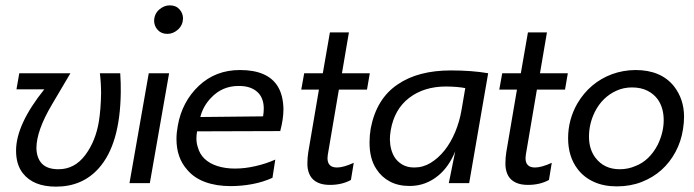

<svg xmlns="http://www.w3.org/2000/svg" viewBox="-20 -684 2590 717"><path d="M189 13Q104 13 65 -37.5Q40 -69.5 40 -121.5Q40 -219 145.5 -350.5H41.5L52 -410.5H243L174.5 -294.5Q116 -196 116 -130.5Q117 -93 137 -72.5Q157 -52 198.5 -52Q258.5 -52 298 -104.5Q337.5 -157 349.5 -232Q356.5 -277 357.5 -334.5Q357.5 -373 353 -410.5H429Q431.5 -373.5 431 -338.5Q428.5 -145 349 -56Q288 13 189 13Z M605 -557.5Q582.5 -557.5 569 -572.2Q555.5 -587 555.5 -607Q556.5 -632.5 574.5 -648.2Q592.5 -664 614 -664Q637 -664 650.2 -649.2Q663.5 -634.5 663.5 -614.5Q662.5 -589.5 644.5 -573.5Q626.5 -557.5 605 -557.5ZM539.5 0H463.5L535.5 -410.5H611.5Z M841.5 11Q788 11 746.8 -4Q705.5 -19 680 -49Q639 -94 639 -165Q639 -188 644 -215Q660 -304.5 722.5 -363.5Q785 -422.5 876 -422.5Q980 -422.5 1017.5 -361Q1037.5 -328 1038.5 -277Q1038.5 -239.5 1026.5 -194.5L716 -193.5Q713.5 -180 713.5 -167Q713.5 -150 718.5 -135Q725.5 -108.5 744.2 -90.8Q763 -73 792.2 -63.8Q821.5 -54.5 857.5 -54.5Q895 -54.5 934.8 -63.8Q974.5 -73 1008 -88L997.5 -20Q962.5 -4 922 3.5Q881.5 11 841.5 11ZM728 -247 962.5 -249.5Q965 -265.5 965 -278.5Q965 -313 947 -334.5Q921.5 -363.5 871 -363Q809.5 -363 768 -318.5Q738.5 -288 728 -247Z M1212 6.5Q1185 6.5 1166.5 -2.2Q1148 -11 1138.8 -27Q1129.5 -43 1128 -65.5V-77Q1128 -94.5 1131 -114.5L1171 -349.5H1105L1116 -410.5H1185.5L1212 -563H1283L1257 -410.5H1361L1350.5 -349.5H1245.5L1206.5 -120Q1203.5 -105 1203 -93.5Q1203 -58.5 1238.5 -58.5Q1262.5 -58.5 1301 -76L1290.5 -12Q1257 6.5 1212 6.5Z M1510 10.5Q1467 10.5 1435.8 -6.2Q1404.5 -23 1386 -52Q1359.5 -91 1360 -153.5Q1360 -178.5 1364.5 -205Q1386 -316 1465.5 -369Q1541.5 -421 1664 -421Q1742.5 -421 1803 -410.5L1732 0H1656L1680 -119Q1657 -62 1617.5 -29Q1570 10.5 1510 10.5ZM1527 -58.5Q1560 -58.5 1588.2 -75.8Q1616.5 -93 1639.8 -122Q1663 -151 1679.8 -190.8Q1696.5 -230.5 1704 -276L1717.5 -355Q1689.5 -360.5 1646 -361Q1563.5 -361 1508 -318.5Q1452.5 -276 1439 -197Q1436 -179.5 1436 -162.5L1437.5 -142.5Q1441.5 -117 1452.2 -99Q1463 -81 1481.8 -69.8Q1500.5 -58.5 1527 -58.5Z M1951.5 6.5Q1924.5 6.5 1906 -2.2Q1887.5 -11 1878.2 -27Q1869 -43 1867.5 -65.5V-77Q1867.5 -94.5 1870.5 -114.5L1910.5 -349.5H1844.5L1855.5 -410.5H1925L1951.5 -563H2022.5L1996.5 -410.5H2100.5L2090 -349.5H1985L1946 -120Q1943 -105 1942.5 -93.5Q1942.5 -58.5 1978 -58.5Q2002 -58.5 2040.5 -76L2030 -12Q1996.5 6.5 1951.5 6.5Z M2283.5 12Q2234.5 12 2197.8 -4.8Q2161 -21.5 2137.5 -52Q2101.5 -99 2101.5 -168Q2101.5 -237 2136 -297.5Q2182.5 -376 2265.5 -407Q2306.5 -422 2353 -422.5Q2449 -422.5 2497.5 -361Q2534.5 -313 2534.5 -248Q2534.5 -225.5 2530.5 -201Q2523.5 -155.5 2502.5 -116.5Q2481.5 -77.5 2450 -49.2Q2418.5 -21 2376.2 -4.5Q2334 12 2283.5 12ZM2294.5 -52Q2325.5 -52 2353 -64Q2405 -84 2436 -143Q2458.5 -189.5 2458.5 -235Q2458.5 -280.5 2437 -312Q2422 -333 2397.8 -345.2Q2373.5 -357.5 2340 -357.5Q2309 -357.5 2282.5 -345.5Q2229 -321.5 2201 -265.5Q2179.5 -221.5 2179.5 -173.5Q2179.5 -127 2203.5 -95Q2236 -52 2294.5 -52Z"/></svg>

Font: Lucymar Sans
Style: Italic
Weight: 400
Italic angle: -10°
Foundry: The League of Moveable Type (original font) / Main changes by Cristiano Sobral with portions from Mirco Monsees
Version: Version 2.00;August 30, 2020;FontCreator 13.0.0.2681 64-bit